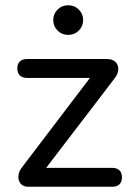

<svg xmlns="http://www.w3.org/2000/svg" viewBox="-20 -712 507 732"><path d="M50 -37Q50 -58 66 -77L323 -415H83Q65 -415 55.5 -424.5Q46 -434 46 -451Q46 -468 55.5 -477.5Q65 -487 83 -487H387Q408 -487 419.5 -476.5Q431 -466 431 -449Q431 -430 416 -412L156 -72H408Q426 -72 435.5 -62.5Q445 -53 445 -36Q445 -19 435.5 -9.5Q426 0 408 0H88Q70 0 60 -10.5Q50 -21 50 -37ZM183 -635Q183 -659 199.5 -675.5Q216 -692 240 -692Q264 -692 280.5 -675.5Q297 -659 297 -635Q297 -612 280.5 -595.5Q264 -579 240 -579Q216 -579 199.5 -595.5Q183 -612 183 -635Z"/></svg>

Font: SN Pro
Style: Regular
Weight: 400
Designer: Tobias Whetton
Foundry: Supernotes
Version: Version 1.003